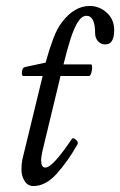

<svg xmlns="http://www.w3.org/2000/svg" viewBox="-20 -611 403 644"><path d="M92 13Q73 13 62.5 -4Q52 -21 52 -41Q52 -61 55 -76L123 -356H59Q52 -356 53.5 -370Q55 -384 63 -386L133 -401Q145 -445 158.5 -481Q172 -517 189 -538Q230 -591 281 -591Q313 -591 338 -568.5Q363 -546 363 -510Q363 -462 333 -462Q318 -462 308.5 -473Q299 -484 299 -500Q299 -558 270 -558Q254 -558 240.5 -536Q227 -514 215.5 -477Q204 -440 193 -395H285Q289 -395 289 -385Q289 -375 286 -365.5Q283 -356 278 -356H183L123 -107Q118 -85 118 -73Q118 -49 132 -49Q145 -49 167.5 -74Q190 -99 221 -145Q225 -151 234.5 -142.5Q244 -134 240 -127Q207 -69 170 -28Q133 13 92 13Z"/></svg>

Font: Junicode Two Beta Condensed
Style: Italic
Weight: 400
Width: 3
Italic angle: -9°
Version: Version 1.053; ttfautohint (v1.8.4)